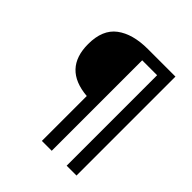

<svg xmlns="http://www.w3.org/2000/svg" viewBox="-196 -858 992 992"><g transform="rotate(45 300.0 -361.5)"><path d="M81 -523Q81 -628 144.2 -675.5Q207.5 -723 318 -723H519V0H447V-661H338V0H266V-328Q81 -343.5 81 -523Z"/></g></svg>

Font: JuliaMono
Style: Regular
Weight: 400
Monospace: yes
Designer: cormullion
Foundry: corm
Version: Version 0.055; ttfautohint (v1.8.4)